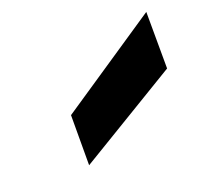

<svg xmlns="http://www.w3.org/2000/svg" viewBox="-63 -928 472 431"><g transform="rotate(-30 173.5 -713.0)"><path d="M85 -713.9 347.2 -830.1 324.2 -696.8 64 -596.2Z"/></g></svg>

Font: Poppins
Style: Bold Italic
Weight: 700
Italic angle: -10°
Designer: Ninad Kale (Devanagari), Jonny Pinhorn (Latin)
Foundry: Indian Type Foundry
Version: Version 3.200;PS 1.000;hotconv 16.6.54;makeotf.lib2.5.65590